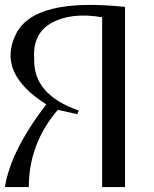

<svg xmlns="http://www.w3.org/2000/svg" viewBox="-20 -760 625 780"><path d="M45 -622C94.3 -721.3 242 -758 488 -732V0H395V-690C311.7 -704 243.5 -696.5 190.5 -667.5C137.5 -638.5 113.7 -589.3 119 -520C116.3 -423.3 176.7 -353.7 300 -311L294 -296L215 -314C136.3 -222 97 -117.3 97 0H0C15.3 -98 71.3 -210 168 -336C33.3 -421.3 -7.7 -516.7 45 -622Z"/></svg>

Font: Neocyr
Style: Regular
Weight: 400
Designer: Viktar Palstsiuk <vipals@gmail.com>
Version: 1.00